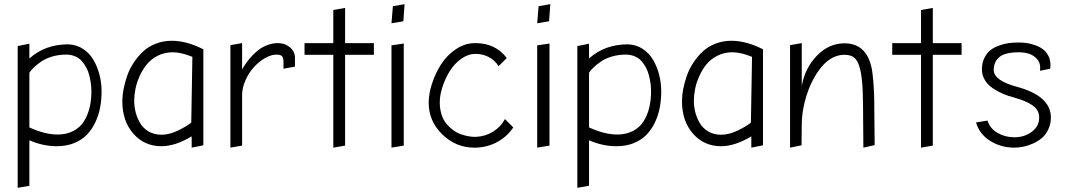

<svg xmlns="http://www.w3.org/2000/svg" viewBox="-20 -709 5117 922"><path d="M308.1 -496.1Q196.3 -496.1 121.1 -428.2V-499L64.9 -487.8V192.9L121.1 183.1V-35.2Q187 -6.8 252.9 -6.8Q298.8 -6.8 335.7 -21.7Q372.6 -36.6 396.7 -61.5Q420.9 -86.4 437.3 -120.6Q453.6 -154.8 460.7 -191.9Q467.8 -229 467.8 -270Q467.8 -310.5 458 -349.1Q448.2 -387.7 429.4 -420.4Q410.6 -453.1 379.2 -473.9Q347.7 -494.6 308.1 -496.1ZM255.9 -63Q195.3 -63 121.1 -97.2V-359.9Q129.4 -372.1 142.1 -384.5Q154.8 -397 176.5 -412.4Q198.2 -427.7 230 -437.3Q261.7 -446.8 297.9 -446.8Q320.8 -446.8 340.1 -438.7Q359.4 -430.7 372.1 -416.5Q384.8 -402.3 394.3 -384.8Q403.8 -367.2 408.9 -346.7Q414.1 -326.2 416.5 -307.4Q418.9 -288.6 418.9 -270Q418.9 -227.1 409.9 -190.7Q400.9 -154.3 382.3 -125.2Q363.8 -96.2 331.3 -79.6Q298.8 -63 255.9 -63Z M956.5 -472.2Q876.5 -513.2 804.7 -513.2Q763.2 -513.2 727.3 -499Q691.4 -484.9 666.3 -460.9Q641.1 -437 621.3 -407Q601.6 -377 590.3 -344Q579.1 -311 573.2 -280.5Q567.4 -250 567.4 -223.1Q567.4 -127.4 620.4 -67.1Q673.3 -6.8 755.4 -6.8Q821.3 -6.8 900.4 -54.2V0L956.5 -11.2ZM753.4 -62Q719.2 -62.5 693.4 -77.9Q667.5 -93.3 653.1 -117.7Q638.7 -142.1 631.6 -169.2Q624.5 -196.3 624.5 -225.1Q624.5 -252 630.4 -281.7Q636.2 -311.5 650.4 -343.3Q664.6 -375 685.1 -400.1Q705.6 -425.3 738 -441.7Q770.5 -458 809.6 -458Q850.1 -458 903.8 -436L898.4 -120.1Q873 -100.1 832.8 -81.1Q792.5 -62 753.4 -62Z M1396.5 -431.2Q1396.5 -460.9 1372.8 -481.4Q1349.1 -502 1314.5 -502Q1291 -502 1268.1 -493.9Q1245.1 -485.8 1227.3 -473.4Q1209.5 -460.9 1192.9 -443.6Q1176.3 -426.3 1164.6 -409.9Q1152.8 -393.6 1142.6 -376V-502L1086.4 -492.2V0L1142.6 -9.8V-252Q1142.6 -286.6 1158.4 -322.8Q1174.3 -358.9 1198.5 -385.7Q1222.7 -412.6 1252.2 -429.7Q1281.7 -446.8 1307.6 -446.8Q1328.1 -446.8 1334.7 -438.5Q1341.3 -430.2 1341.3 -412.1V-378.9L1396.5 -389.2Z M1775.4 -502H1637.2V-670.9L1580.6 -661.1V-502H1442.4V-445.8H1580.6V0L1637.2 -9.8V-445.8H1775.4Z M1922.9 -689 1866.7 -679.2 1859.9 -597.2 1917 -606.9ZM1859.9 -491.2V0L1918.9 -9.8V-500Z M2264.6 -51.8H2259.8Q2245.6 -51.8 2229.5 -54.7Q2213.4 -57.6 2193.8 -64.2Q2174.3 -70.8 2156.7 -83.7Q2139.2 -96.7 2124.3 -114Q2109.4 -131.3 2100.6 -158.2Q2091.8 -185.1 2091.8 -217.8Q2091.8 -252.4 2105 -292.5Q2118.2 -332.5 2140.1 -367.9Q2162.1 -403.3 2195.1 -426.8Q2228 -450.2 2263.7 -450.2Q2298.3 -450.2 2327.6 -434.8Q2356.9 -419.4 2374 -391.1L2413.6 -430.2Q2359.9 -502 2261.7 -502Q2212.9 -502 2169.7 -473.1Q2126.5 -444.3 2098.6 -400.9Q2070.8 -357.4 2054.7 -308.1Q2038.6 -258.8 2038.6 -215.8Q2038.6 -127 2104 -63.5Q2169.4 0 2256.8 0H2266.6Q2322.8 -2 2369.6 -28.1Q2416.5 -54.2 2444.8 -97.2L2404.8 -137.2Q2385.3 -100.1 2347.9 -76.9Q2310.5 -53.7 2264.6 -51.8Z M2622.6 -689 2566.4 -679.2 2559.6 -597.2 2616.7 -606.9ZM2559.6 -491.2V0L2618.7 -9.8V-500Z M2995.6 -496.1Q2883.8 -496.1 2808.6 -428.2V-499L2752.4 -487.8V192.9L2808.6 183.1V-35.2Q2874.5 -6.8 2940.4 -6.8Q2986.3 -6.8 3023.2 -21.7Q3060.1 -36.6 3084.2 -61.5Q3108.4 -86.4 3124.8 -120.6Q3141.1 -154.8 3148.2 -191.9Q3155.3 -229 3155.3 -270Q3155.3 -310.5 3145.5 -349.1Q3135.7 -387.7 3116.9 -420.4Q3098.1 -453.1 3066.7 -473.9Q3035.2 -494.6 2995.6 -496.1ZM2943.4 -63Q2882.8 -63 2808.6 -97.2V-359.9Q2816.9 -372.1 2829.6 -384.5Q2842.3 -397 2864 -412.4Q2885.7 -427.7 2917.5 -437.3Q2949.2 -446.8 2985.4 -446.8Q3008.3 -446.8 3027.6 -438.7Q3046.9 -430.7 3059.6 -416.5Q3072.3 -402.3 3081.8 -384.8Q3091.3 -367.2 3096.4 -346.7Q3101.6 -326.2 3104 -307.4Q3106.4 -288.6 3106.4 -270Q3106.4 -227.1 3097.4 -190.7Q3088.4 -154.3 3069.8 -125.2Q3051.3 -96.2 3018.8 -79.6Q2986.3 -63 2943.4 -63Z M3644 -472.2Q3564 -513.2 3492.2 -513.2Q3450.7 -513.2 3414.8 -499Q3378.9 -484.9 3353.8 -460.9Q3328.6 -437 3308.8 -407Q3289.1 -377 3277.8 -344Q3266.6 -311 3260.7 -280.5Q3254.9 -250 3254.9 -223.1Q3254.9 -127.4 3307.9 -67.1Q3360.8 -6.8 3442.9 -6.8Q3508.8 -6.8 3587.9 -54.2V0L3644 -11.2ZM3440.9 -62Q3406.7 -62.5 3380.9 -77.9Q3355 -93.3 3340.6 -117.7Q3326.2 -142.1 3319.1 -169.2Q3312 -196.3 3312 -225.1Q3312 -252 3317.9 -281.7Q3323.7 -311.5 3337.9 -343.3Q3352.1 -375 3372.6 -400.1Q3393.1 -425.3 3425.5 -441.7Q3458 -458 3497.1 -458Q3537.6 -458 3591.3 -436L3585.9 -120.1Q3560.5 -100.1 3520.3 -81.1Q3480 -62 3440.9 -62Z M3830.1 -502 3773.9 -492.2V0L3829.1 -11.2L3830.1 -111.8Q3830.1 -164.1 3845 -222.2Q3859.9 -280.3 3884.8 -327.1Q3948.2 -445.8 4035.2 -445.8Q4067.4 -445.8 4084 -430.7Q4100.6 -415.5 4109.9 -378.9Q4112.3 -369.6 4114.3 -358.9Q4116.2 -348.1 4117.7 -334.7Q4119.1 -321.3 4120.4 -310.1Q4121.6 -298.8 4122.3 -281Q4123 -263.2 4123.3 -252Q4123.5 -240.7 4124 -219Q4124.5 -197.3 4124.5 -186.3Q4124.5 -175.3 4124.8 -150.1Q4125 -125 4125 -113.8L4126 0L4180.2 -12.2L4179.2 -115.2Q4178.7 -203.6 4178 -238Q4177.2 -272.5 4173.8 -318.4Q4170.4 -364.3 4163.1 -393.1Q4135.7 -501 4035.2 -501Q3960.9 -501 3903.6 -442.4Q3846.2 -383.8 3830.1 -296.9Z M4597.7 -502H4459.5V-670.9L4402.8 -661.1V-502H4264.6V-445.8H4402.8V0L4459.5 -9.8V-445.8H4597.7Z M4871.1 -504.9Q4846.7 -504.9 4824.2 -502Q4801.8 -499 4777.3 -490.2Q4752.9 -481.4 4735.6 -467.8Q4718.3 -454.1 4706.8 -430.4Q4695.3 -406.7 4695.3 -376Q4695.3 -348.1 4709 -325.2Q4722.7 -302.2 4746.3 -286.1Q4770 -270 4795.4 -259Q4820.8 -248 4851.1 -240.2Q4907.7 -224.6 4939 -202.6Q4970.2 -180.7 4970.2 -144Q4970.2 -103 4935.1 -76.4Q4899.9 -49.8 4851.1 -49.8Q4806.6 -49.8 4770.3 -70.8Q4733.9 -91.8 4722.2 -129.9L4667 -121.1Q4683.1 -64.9 4734.9 -32.5Q4786.6 0 4851.1 0Q4870.1 0 4891.4 -3.9Q4912.6 -7.8 4937.3 -18.3Q4961.9 -28.8 4981.2 -44.4Q5000.5 -60.1 5013.4 -86.4Q5026.4 -112.8 5026.4 -145Q5026.4 -247.6 4864.3 -292Q4752 -321.8 4752 -373Q4752 -411.6 4778.6 -434.6Q4805.2 -457.5 4871.1 -458Q4896.5 -458 4918.7 -451.7Q4940.9 -445.3 4958 -427.7Q4975.1 -410.2 4975.1 -383.8Q4975.1 -374 4974.1 -369.1L5022.9 -378.9Q5024.4 -387.7 5024.4 -397Q5024.4 -422.4 5013.7 -442.1Q5002.9 -461.9 4987.1 -473.4Q4971.2 -484.9 4949.7 -492.4Q4928.2 -500 4909.2 -502.4Q4890.1 -504.9 4871.1 -504.9Z"/></svg>

Font: Comic Neue Angular
Style: Regular
Weight: 400
Designer: Craig Rozynski
Foundry: Craig Rozynski
Version: Version 2.003